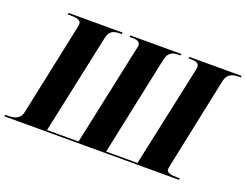

<svg xmlns="http://www.w3.org/2000/svg" viewBox="-135 -933 1474 1151"><g transform="rotate(20 602.0 -357.0)"><path d="M-25 0H1089L1091 -10H1078C1036 -10 1006 -14 1006 -40C1006 -46 1009 -56 1011 -68L1132 -646C1143 -696 1178 -704 1220 -704H1228L1229 -714H896L894 -704H902C940 -704 962 -700 962 -672C962 -668 960 -658 957 -644L821 -10H621L755 -645C766 -696 796 -704 834 -704H843L845 -714H519L518 -704H527C565 -704 586 -700 586 -672C586 -668 584 -658 580 -644L445 -10H244L380 -647C390 -697 421 -704 460 -704H469L470 -714H125L124 -704H137C179 -704 209 -700 209 -672C209 -668 207 -658 203 -640L82 -67C72 -17 32 -10 -9 -10H-22Z"/></g></svg>

Font: Noto Serif Display ExtraBold
Style: Italic
Weight: 800
Italic angle: -12°
Designer: Monotype Design Team
Foundry: Monotype Imaging Inc.
Version: Version 2.009